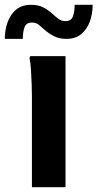

<svg xmlns="http://www.w3.org/2000/svg" viewBox="-48 -780 406 800"><path d="M85 0V-377Q85 -397 84 -428Q83 -459 81 -489.5Q79 -520 75 -538L78 -546H225V0ZM-28 -618Q-28 -656 -16 -688.5Q-4 -721 20 -740.5Q44 -760 82 -760Q112 -760 133.5 -748.5Q155 -737 171 -722Q184 -710 196 -701Q208 -692 225 -692Q249 -692 256 -712Q263 -732 263 -760H338Q338 -722 326 -689.5Q314 -657 290 -637.5Q266 -618 228 -618Q199 -618 177.5 -629Q156 -640 140 -654Q127 -666 114.5 -676Q102 -686 85 -686Q61 -686 54 -666Q47 -646 47 -618Z"/></svg>

Font: Kufam SemiBold
Style: Regular
Weight: 600
Designer: Wael Morcos, Artur Schmal
Foundry: Original Type
Version: Version 1.300; ttfautohint (v1.8.3)